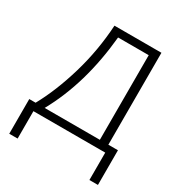

<svg xmlns="http://www.w3.org/2000/svg" viewBox="-209 -861 1128 1203"><g transform="rotate(30 355.0 -260.0)"><path d="M35.2 -52.7H81.1Q154.3 -185.5 205.6 -359.9Q256.8 -534.2 267.6 -717.8H607.4V-52.7H676.8V198.2H615.2V0H95.7V198.2H35.2ZM146.5 -52.7H545.9V-665H324.2Q291 -313.5 146.5 -52.7Z"/></g></svg>

Font: Gothic A1 Light
Style: Regular
Weight: 300
Version: Version 2.50